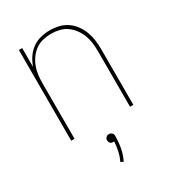

<svg xmlns="http://www.w3.org/2000/svg" viewBox="-181 -630 862 953"><g transform="rotate(-30 250.0 -153.5)"><path d="M72 0V-520H91V-412Q100 -438 115 -460.5Q130 -483 152 -499Q174 -515 200.5 -521.5Q227 -528 253 -528Q279 -528 304.5 -522Q330 -516 351 -501.5Q372 -487 387.5 -466Q403 -445 412 -421Q421 -397 424.5 -371.5Q428 -346 428 -320V0H409V-320Q409 -343 406 -366.5Q403 -390 394.5 -412Q386 -434 372 -453Q358 -472 339 -485.5Q320 -499 296.5 -504.5Q273 -510 250 -510Q227 -510 203.5 -504.5Q180 -499 161 -485.5Q142 -472 128 -453Q114 -434 105.5 -412Q97 -390 94 -366.5Q91 -343 91 -320V0ZM245 221 230 213Q242 189 247.5 163Q253 137 255 110H250Q245 110 241 109Q237 108 233.5 104.5Q230 101 228.5 96.5Q227 92 227 88Q227 83 228.5 79Q230 75 233.5 71.5Q237 68 241 66.5Q245 65 250 65Q255 65 259 66.5Q263 68 266.5 71.5Q270 75 271.5 79Q273 83 273 88Q273 122 267 156Q261 190 245 221Z"/></g></svg>

Font: Iosevka SS18 Thin
Style: Regular
Weight: 100
Monospace: yes
Designer: Belleve Invis
Foundry: Belleve Invis
Version: Version 25.1.1; ttfautohint (v1.8.4)